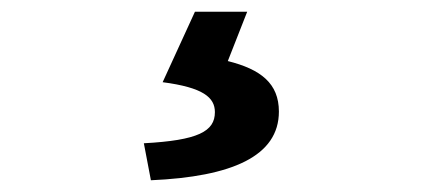

<svg xmlns="http://www.w3.org/2000/svg" viewBox="-20 -32 740 327"><path d="M225 212 237 275C375 269 455 234 455 158C455 110 424 86 368 72L401 -12H312L257 108C326 117 346 134 346 159C346 192 317 207 225 212Z"/></svg>

Font: Kawkab Mono
Style: Bold
Weight: 700
Monospace: yes
Designer: Abdullah Arif
Foundry: Abdullah Arif
Version: Version 1.000;PS 000.500;hotconv 1.0.88;makeotf.lib2.5.64775